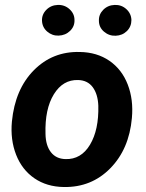

<svg xmlns="http://www.w3.org/2000/svg" viewBox="-20 -749 593 779"><path d="M303.7 -538.1Q373.5 -537.1 424.1 -502.2Q474.6 -467.3 498.3 -406Q522 -344.7 515.1 -270Q503.9 -144 427.5 -66.2Q351.1 11.7 238.8 9.8Q169.9 8.8 119.6 -25.6Q69.3 -60.1 45.4 -121.1Q21.5 -182.1 28.3 -255.9Q41 -386.7 117.2 -463.9Q193.4 -541 303.7 -538.1ZM164.6 -205.6Q165.5 -158.7 186.5 -131.6Q207.5 -104.5 245.6 -103.5Q309.1 -101.6 345.2 -161.9Q381.3 -222.2 378.9 -320.3Q377 -367.2 356.2 -395.3Q335.4 -423.3 296.9 -424.3Q235.4 -426.3 198.5 -366.5Q161.6 -306.6 164.6 -205.6ZM150.4 -665Q149.4 -690.4 168 -709.2Q186.5 -728 214.4 -729Q242.2 -730 262.2 -711.7Q282.2 -693.4 282.2 -668Q283.2 -642.1 264.4 -623.8Q245.6 -605.5 217.8 -604.5Q191.9 -603.5 171.6 -620.8Q151.4 -638.2 150.4 -665ZM381.3 -665Q380.4 -690.4 398.9 -709.2Q417.5 -728 445.3 -729Q472.7 -730 492.4 -712.2Q512.2 -694.3 513.2 -668Q513.2 -641.1 494.9 -623Q476.6 -605 449.2 -604Q422.4 -603 401.9 -620.6Q381.3 -638.2 381.3 -665Z"/></svg>

Font: TypoPRO Roboto
Style: Bold Italic
Weight: 700
Italic angle: -12°
Designer: Google
Version: Version 2.136; 2016